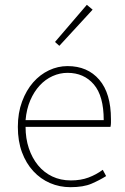

<svg xmlns="http://www.w3.org/2000/svg" viewBox="-20 -764 518 796"><path d="M226 -574 208 -590 340 -744 364 -724ZM272 12Q227 12 187.5 -5Q148 -22 118 -54.5Q88 -87 71 -133Q54 -179 54 -238Q54 -296 71.5 -343Q89 -390 117.5 -422.5Q146 -455 183 -472.5Q220 -490 260 -490Q343 -490 391.5 -433.5Q440 -377 440 -270Q440 -262 440 -254.5Q440 -247 438 -238H86Q86 -190 99.5 -149.5Q113 -109 137.5 -79Q162 -49 196.5 -32.5Q231 -16 274 -16Q315 -16 347 -28Q379 -40 406 -60L420 -34Q393 -17 359.5 -2.5Q326 12 272 12ZM86 -266H410Q410 -366 369 -414Q328 -462 260 -462Q228 -462 198 -448.5Q168 -435 144.5 -409.5Q121 -384 105.5 -348Q90 -312 86 -266Z"/></svg>

Font: TypoPRO Source Sans Pro
Style: Regular
Weight: 200
Designer: Paul D. Hunt
Foundry: Adobe Systems Incorporated
Version: Version 2.020;PS 2.000;hotconv 1.0.86;makeotf.lib2.5.63406